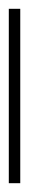

<svg xmlns="http://www.w3.org/2000/svg" viewBox="163 -114 66 436"><g transform="rotate(90 196.0 104.0)"><path d="M394 117H-2V91H394Z"/></g></svg>

Font: Noto Sans Thai Looped ExtraCondensed Thin
Style: Regular
Weight: 100
Width: 2
Designer: Sasikarn Vongin, Ben Mitchell
Foundry: The Fontpad Ltd
Version: Version 1.001; ttfautohint (v1.8.4.7-5d5b)